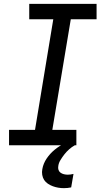

<svg xmlns="http://www.w3.org/2000/svg" viewBox="-20 -755 540 998"><path d="M27 0V-80H162L257 -655H132V-735H482V-655H348L252 -80H377V0ZM312 223Q297 223 282.5 220.5Q268 218 254.5 213Q241 208 229 200Q217 192 209.5 180.5Q202 169 199.5 154Q197 139 200 124Q205 95 222.5 69Q240 43 264.5 23Q289 3 317 -10.5Q345 -24 374 -31L369 0Q353 9 339.5 21Q326 33 315 47Q304 61 294.5 76.5Q285 92 283 108Q281 119 284 128Q287 137 294.5 142.5Q302 148 312 150.5Q322 153 332 153Q339 153 346.5 152Q354 151 362 149L350 219Q341 221 331.5 222Q322 223 312 223Z"/></svg>

Font: Iosevka SS04 Medium Oblique
Style: Regular
Weight: 500
Italic angle: -9°
Monospace: yes
Designer: Belleve Invis
Foundry: Belleve Invis
Version: Version 19.0.0; ttfautohint (v1.8.4)